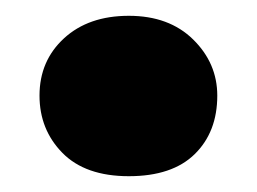

<svg xmlns="http://www.w3.org/2000/svg" viewBox="-20 -217 325 243"><path d="M143 6Q88 6 59 -23.5Q30 -53 30 -96Q30 -140 61 -168.5Q92 -197 143 -197Q194 -197 224.5 -167Q255 -137 255 -96Q255 -50 226.5 -22Q198 6 143 6Z"/></svg>

Font: Paytone One
Style: Regular
Weight: 400
Designer: Vernon Adams
Foundry: Vernon Adams
Version: Version 1.002; ttfautohint (v1.8.4.7-5d5b);gftools[0.9.23]